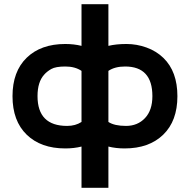

<svg xmlns="http://www.w3.org/2000/svg" viewBox="-20 -701 911 921"><path d="M293 11Q176 11 108 -55Q40 -121 40 -239.5Q40 -358 108 -424Q176 -490 293 -490Q335 -490 371 -481V-681H500V-481Q537 -490 586.5 -490Q636 -490 683 -473Q730 -456 764 -423Q831 -358 831 -239.5Q831 -121 763 -55Q695 11 578 11Q536 11 500 2V200H371V2Q335 11 293 11ZM302 -97Q342 -97 371 -116V-361Q340 -382 293.5 -382Q247 -382 226 -370Q205 -358 192 -343Q160 -308 160 -240Q160 -97 302 -97ZM500 -361V-116Q529 -97 584.5 -97Q640 -97 675.5 -134.5Q711 -172 711 -240Q711 -382 580 -382Q531 -382 500 -361Z"/></svg>

Font: Karmilla
Style: Bold
Weight: 700
Designer: Jonathan Pinhorn
Version: Version 1.000